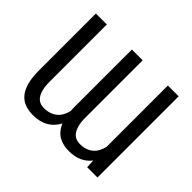

<svg xmlns="http://www.w3.org/2000/svg" viewBox="-157 -967 1216 1216"><g transform="rotate(45 451.5 -358.5)"><path d="M423.7 -85.2Q411.9 -63.2 395.8 -45.5Q379.6 -27.7 358.5 -15.4Q337.4 -3.2 311.4 3.4Q285.5 9.9 254.3 9.9Q214.8 9.9 182.9 -1.6Q150.9 -13.1 128.2 -39.6Q105.5 -66.1 93.2 -109.4Q81 -152.7 81 -215.9V-727.3H179V-215.9Q179 -172.2 186.8 -144.2Q194.6 -116.1 207.4 -99.8Q220.2 -83.5 236.5 -77.2Q252.8 -71 269.9 -71Q299.7 -71 322.3 -78.8Q344.8 -86.6 361.3 -100.7Q377.8 -114.7 388.5 -134.4Q399.1 -154.1 404.8 -177.9Q404.1 -186.8 403.8 -196.2Q403.4 -205.6 403.4 -215.9V-727.3H500V-215.9Q500 -172.2 508 -144.2Q516 -116.1 529.1 -99.8Q542.3 -83.5 558.8 -77.2Q575.3 -71 592.3 -71Q621.8 -71 644.4 -78.8Q666.9 -86.6 683.1 -100.7Q699.2 -114.7 709.7 -134.2Q720.2 -153.8 725.9 -177.6V-727.3H822.4V0H730.1L727.6 -57.5Q703.1 -25.6 666 -7.8Q628.9 9.9 576.7 9.9Q550.4 9.9 527.2 4.8Q503.9 -0.4 484.4 -11.5Q464.8 -22.7 449.6 -41Q434.3 -59.3 423.7 -85.2Z"/></g></svg>

Font: Interop
Style: Regular
Weight: 400
Designer: Rasmus Andersson, Google, Jang Haemin
Foundry: jhaemin
Version: Version 1.008